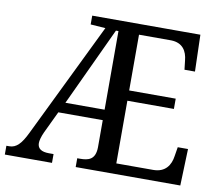

<svg xmlns="http://www.w3.org/2000/svg" viewBox="-78 -808 1038 902"><g transform="rotate(10 440.5 -357.0)"><path d="M0 0H225V-42H203C168 -42 148 -54 148 -81C148 -93 153 -112 163 -134L213 -239H425V-109C424 -50 391 -42 351 -42H338V0H837L843 -175H794L787 -132C781 -88 757 -50 699 -50H523V-349H745V-398H523V-664H676C732 -663 753 -626 757 -582L762 -539H812L807 -714H291V-672L362 -667L96 -120C70 -66 47 -42 14 -42H0ZM238 -289 413 -664H425V-289Z"/></g></svg>

Font: Noto Serif Devanagari SemiCondensed
Style: Regular
Weight: 400
Width: 4
Designer: Universal Thirst, Indian Type Foundry and the Monotype Design Team
Foundry: Monotype Imaging Inc.
Version: Version 2.004